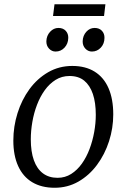

<svg xmlns="http://www.w3.org/2000/svg" viewBox="-20 -877 598 907"><path d="M321.5 -565.5Q384 -565.5 427.2 -538.5Q470.5 -511.5 492.8 -460.2Q515 -409 515 -336.5Q515 -271.5 495 -209.5Q475 -147.5 438.2 -98Q401.5 -48.5 350.5 -19.2Q299.5 10 238 10Q176 10 132.2 -16.2Q88.5 -42.5 65.8 -92.5Q43 -142.5 43 -213Q43 -279.5 62.8 -342.5Q82.5 -405.5 119.2 -455.8Q156 -506 207.5 -535.8Q259 -565.5 321.5 -565.5ZM308.5 -518Q272 -518 242.8 -499.8Q213.5 -481.5 191.5 -451Q169.5 -420.5 154.8 -381.8Q140 -343 132.8 -301Q125.5 -259 125.5 -219Q125.5 -160.5 140 -120Q154.5 -79.5 182.8 -58.2Q211 -37 252 -37Q287.5 -37 316.2 -55.2Q345 -73.5 366.8 -104Q388.5 -134.5 403 -173Q417.5 -211.5 425 -253.2Q432.5 -295 432.5 -334.5Q432.5 -392 418.8 -432.8Q405 -473.5 378 -495.8Q351 -518 308.5 -518ZM242.5 -633.5Q224.5 -633.5 211.5 -647.5Q198.5 -661.5 199 -682.5Q200 -709 216.8 -727Q233.5 -745 256 -745Q278 -745 290.5 -731.5Q303 -718 302.5 -698Q302 -670.5 284.8 -652Q267.5 -633.5 242.5 -633.5ZM414 -633.5Q396 -633.5 383 -647.5Q370 -661.5 370.5 -682.5Q371.5 -709 387.8 -727Q404 -745 427 -745Q449 -745 461.5 -731.5Q474 -718 473.5 -698Q473.5 -670.5 456.2 -652Q439 -633.5 414 -633.5ZM237.5 -857H478L471.5 -801.5H230.5Z"/></svg>

Font: Merriweather 24pt Light
Style: Italic
Weight: 300
Italic angle: -7.8°
Version: Version 2.101